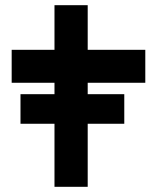

<svg xmlns="http://www.w3.org/2000/svg" viewBox="-20 -720 604 740"><path d="M459 -357H318V-401H540V-528H318V-700H190V-528H25V-401H190V-357H59V-243H190V0H318V-243H459Z"/></svg>

Font: Audiowide
Style: Regular
Weight: 400
Designer: Astigmatic (AOETI)
Foundry: Astigmatic (AOETI)
Version: Version 1.002